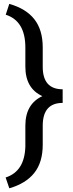

<svg xmlns="http://www.w3.org/2000/svg" viewBox="-20 -800 378 998"><path d="M9.3 122.6Q108.4 90.8 111.8 -39.1V-146.5Q111.8 -259.3 200.2 -300.3Q111.8 -340.3 111.8 -454.1V-553.2Q111.8 -690.9 9.8 -723.6L28.3 -779.8Q114.7 -755.4 158.2 -700.4Q201.7 -645.5 202.1 -555.2V-452.6Q202.1 -335.9 305.7 -335.9V-265.1Q202.1 -265.1 202.1 -146.5V-47.9Q202.1 43.9 158 99.1Q113.8 154.3 28.3 178.7Z"/></svg>

Font: Vazir
Style: Regular
Weight: 400
Designer: Saber Rastikerdar
Foundry: Saber Rastikerdar
Version: Version 30.0.0